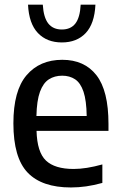

<svg xmlns="http://www.w3.org/2000/svg" viewBox="-20 -816 530 846"><path d="M292.5 10Q164.5 10 101.8 -55.5Q39 -121 39 -272.5Q39 -416.5 97 -484.5Q155 -552.5 254.5 -552.5Q352 -552.5 405 -484.5Q458 -416.5 458 -270V-239.5H141Q143.5 -145.5 182.5 -108.5Q221.5 -71.5 304.5 -71.5Q359.5 -71.5 431 -91.5V-10Q393 0.5 359.5 5.2Q326 10 292.5 10ZM254 -482.5Q220.5 -482.5 195.5 -466.5Q170.5 -450.5 156.2 -411.8Q142 -373 140.5 -305H362Q361 -373 348 -411.8Q335 -450.5 311 -466.5Q287 -482.5 254 -482.5ZM252.5 -629Q186.5 -629 147 -670.5Q107.5 -712 103.5 -795.5H168.5Q172 -738.5 193 -712.2Q214 -686 252.5 -686Q291.5 -686 312 -712.2Q332.5 -738.5 335.5 -795.5H400.5Q396.5 -711.5 357.5 -670.2Q318.5 -629 252.5 -629Z"/></svg>

Font: Encode Sans SemiCondensed SemiCondensed Medium
Style: Regular
Weight: 500
Width: 4
Designer: Multiple Designers
Foundry: Impallari Type
Version: Version 3.000; ttfautohint (v1.8.3) -l 8 -r 50 -G 200 -x 14 